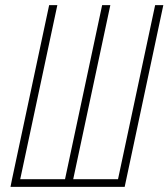

<svg xmlns="http://www.w3.org/2000/svg" viewBox="-20 -730 658 750"><path d="M21 0 27 -30 172 -710H204L59 -30H234L379 -710H411L266 -30H441L586 -710H618L467 0Z"/></svg>

Font: Geist Mono Thin
Style: Italic
Weight: 100
Italic angle: -12°
Monospace: yes
Designer: Basement.studio, Andrés Briganti, Mateo Zaragoza
Foundry: Basement.studio, Vercel, Andrés Briganti, Guido Ferreyra, Mateo Zaragoza
Version: Version 1.500; ttfautohint (v1.8.4.7-5d5b)